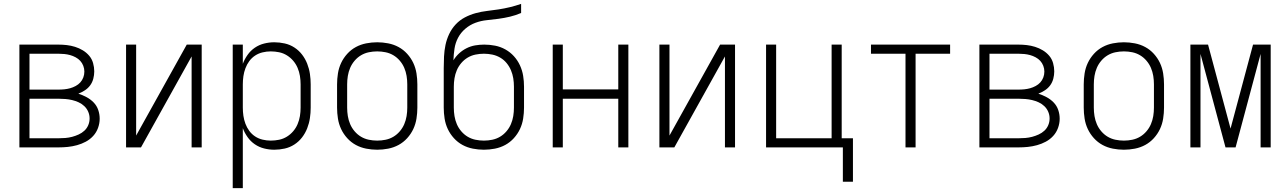

<svg xmlns="http://www.w3.org/2000/svg" viewBox="-20 -760 6640 990"><path d="M80 0V-530H281Q303 -530 324.5 -527.5Q346 -525 367 -518.5Q388 -512 407 -500.5Q426 -489 440 -472.5Q454 -456 460 -434.5Q466 -413 466 -392Q466 -373 461 -354Q456 -335 445 -320Q434 -305 418 -294.5Q402 -284 384 -277Q406 -270 426.5 -259Q447 -248 463 -231.5Q479 -215 486.5 -193Q494 -171 494 -148Q494 -124 485.5 -100.5Q477 -77 460.5 -59Q444 -41 422.5 -29.5Q401 -18 377.5 -11.5Q354 -5 330 -2.5Q306 0 281 0ZM132 -298H281Q297 -298 312 -299.5Q327 -301 341.5 -305Q356 -309 370 -316.5Q384 -324 394 -335Q404 -346 409.5 -360.5Q415 -375 415 -391Q415 -406 409.5 -420.5Q404 -435 394 -446Q384 -457 370 -464.5Q356 -472 341.5 -476Q327 -480 311.5 -481.5Q296 -483 281 -483H132ZM132 -47H281Q299 -47 317 -48.5Q335 -50 352 -54.5Q369 -59 385.5 -66.5Q402 -74 415 -86Q428 -98 435 -114.5Q442 -131 442 -149Q442 -167 435 -183.5Q428 -200 415 -212.5Q402 -225 385.5 -232.5Q369 -240 352 -244Q335 -248 317 -249.5Q299 -251 281 -251H132Z M630 0V-530H682V-61L943 -530H1020V0H968V-469L707 0Z M1180 210V-530H1232V-431Q1241 -455 1256.5 -477Q1272 -499 1294 -514Q1316 -529 1342 -535.5Q1368 -542 1394 -542Q1421 -542 1448 -536Q1475 -530 1498 -515Q1521 -500 1537.5 -478.5Q1554 -457 1564 -431.5Q1574 -406 1578 -379Q1582 -352 1582 -325V-205Q1582 -178 1578 -151Q1574 -124 1564 -98.5Q1554 -73 1537.5 -51.5Q1521 -30 1498 -15Q1475 0 1448 6Q1421 12 1394 12Q1368 12 1342 5.5Q1316 -1 1294 -16Q1272 -31 1256.5 -53Q1241 -75 1232 -99V210ZM1376 -35Q1398 -35 1419.5 -39.5Q1441 -44 1459.5 -55.5Q1478 -67 1492 -83.5Q1506 -100 1514.5 -120Q1523 -140 1526.5 -161.5Q1530 -183 1530 -205V-325Q1530 -347 1526.5 -368.5Q1523 -390 1514.5 -410Q1506 -430 1492 -446.5Q1478 -463 1459.5 -474.5Q1441 -486 1419.5 -490.5Q1398 -495 1376 -495Q1355 -495 1334 -490Q1313 -485 1295.5 -473.5Q1278 -462 1265.5 -445Q1253 -428 1245.5 -408Q1238 -388 1235 -367Q1232 -346 1232 -325V-205Q1232 -184 1235 -163Q1238 -142 1245.5 -122Q1253 -102 1265.5 -85Q1278 -68 1295.5 -56.5Q1313 -45 1334 -40Q1355 -35 1376 -35Z M1925 12Q1897 12 1868.5 6.5Q1840 1 1815 -12.5Q1790 -26 1770.5 -47.5Q1751 -69 1739 -94.5Q1727 -120 1722.5 -148.5Q1718 -177 1718 -205V-325Q1718 -353 1722.5 -381.5Q1727 -410 1739 -435.5Q1751 -461 1770.5 -482.5Q1790 -504 1815 -517.5Q1840 -531 1868.5 -536.5Q1897 -542 1925 -542Q1953 -542 1981.5 -536.5Q2010 -531 2035 -517.5Q2060 -504 2079.5 -482.5Q2099 -461 2111 -435.5Q2123 -410 2127.5 -381.5Q2132 -353 2132 -325V-205Q2132 -177 2127.5 -148.5Q2123 -120 2111 -94.5Q2099 -69 2079.5 -47.5Q2060 -26 2035 -12.5Q2010 1 1981.5 6.5Q1953 12 1925 12ZM1925 -35Q1947 -35 1968.5 -39.5Q1990 -44 2008.5 -55Q2027 -66 2041.5 -83Q2056 -100 2064.5 -120Q2073 -140 2076.5 -161.5Q2080 -183 2080 -205V-325Q2080 -347 2076.5 -368.5Q2073 -390 2064.5 -410Q2056 -430 2041.5 -447Q2027 -464 2008.5 -475Q1990 -486 1968.5 -490.5Q1947 -495 1925 -495Q1903 -495 1881.5 -490.5Q1860 -486 1841.5 -475Q1823 -464 1808.5 -447Q1794 -430 1785.5 -410Q1777 -390 1773.5 -368.5Q1770 -347 1770 -325V-205Q1770 -183 1773.5 -161.5Q1777 -140 1785.5 -120Q1794 -100 1808.5 -83Q1823 -66 1841.5 -55Q1860 -44 1881.5 -39.5Q1903 -35 1925 -35Z M2475 12Q2447 12 2418.5 6.5Q2390 1 2365 -12.5Q2340 -26 2320.5 -47.5Q2301 -69 2289 -94.5Q2277 -120 2272.5 -148.5Q2268 -177 2268 -205V-409Q2268 -439 2269.5 -469Q2271 -499 2277 -528Q2283 -557 2296 -584.5Q2309 -612 2329.5 -634Q2350 -656 2376.5 -670Q2403 -684 2432 -692Q2461 -700 2491 -703.5Q2521 -707 2550.5 -711.5Q2580 -716 2609 -723Q2638 -730 2667 -740V-693Q2639 -681 2609.5 -674Q2580 -667 2550 -663Q2520 -659 2490 -656Q2460 -653 2431.5 -642.5Q2403 -632 2379.5 -612Q2356 -592 2342 -565.5Q2328 -539 2323.5 -509Q2319 -479 2318 -449Q2330 -469 2347.5 -485Q2365 -501 2386 -511.5Q2407 -522 2430 -526Q2453 -530 2477 -530Q2505 -530 2533 -524.5Q2561 -519 2586 -505Q2611 -491 2630 -470Q2649 -449 2661 -423Q2673 -397 2677.5 -369Q2682 -341 2682 -313V-205Q2682 -177 2677.5 -148.5Q2673 -120 2661 -94.5Q2649 -69 2629.5 -47.5Q2610 -26 2585 -12.5Q2560 1 2531.5 6.5Q2503 12 2475 12ZM2475 -35Q2497 -35 2518.5 -39.5Q2540 -44 2558.5 -55Q2577 -66 2591.5 -83Q2606 -100 2614.5 -120Q2623 -140 2626.5 -161.5Q2630 -183 2630 -205V-313Q2630 -335 2626.5 -356.5Q2623 -378 2614.5 -398Q2606 -418 2592 -435Q2578 -452 2559 -463Q2540 -474 2518.5 -478.5Q2497 -483 2475 -483Q2453 -483 2431.5 -478.5Q2410 -474 2391.5 -463Q2373 -452 2358.5 -435Q2344 -418 2335.5 -398Q2327 -378 2323.5 -356.5Q2320 -335 2320 -313V-205Q2320 -183 2323.5 -161.5Q2327 -140 2335.5 -120Q2344 -100 2358.5 -83Q2373 -66 2391.5 -55Q2410 -44 2431.5 -39.5Q2453 -35 2475 -35Z M2830 0V-530H2882V-299H3168V-530H3220V0H3168V-251H2882V0Z M3380 0V-530H3432V-61L3693 -530H3770V0H3718V-469L3457 0Z M4326 177V0H3930V-530H3982V-47H4268V-530H4320V-47H4378V177Z M4649 0V-483H4471V-530H4879V-483H4701V0Z M5030 0V-530H5231Q5253 -530 5274.5 -527.5Q5296 -525 5317 -518.5Q5338 -512 5357 -500.5Q5376 -489 5390 -472.5Q5404 -456 5410 -434.5Q5416 -413 5416 -392Q5416 -373 5411 -354Q5406 -335 5395 -320Q5384 -305 5368 -294.5Q5352 -284 5334 -277Q5356 -270 5376.5 -259Q5397 -248 5413 -231.5Q5429 -215 5436.5 -193Q5444 -171 5444 -148Q5444 -124 5435.5 -100.5Q5427 -77 5410.5 -59Q5394 -41 5372.5 -29.5Q5351 -18 5327.5 -11.5Q5304 -5 5280 -2.5Q5256 0 5231 0ZM5082 -298H5231Q5247 -298 5262 -299.5Q5277 -301 5291.5 -305Q5306 -309 5320 -316.5Q5334 -324 5344 -335Q5354 -346 5359.5 -360.5Q5365 -375 5365 -391Q5365 -406 5359.5 -420.5Q5354 -435 5344 -446Q5334 -457 5320 -464.5Q5306 -472 5291.5 -476Q5277 -480 5261.5 -481.5Q5246 -483 5231 -483H5082ZM5082 -47H5231Q5249 -47 5267 -48.5Q5285 -50 5302 -54.5Q5319 -59 5335.5 -66.5Q5352 -74 5365 -86Q5378 -98 5385 -114.5Q5392 -131 5392 -149Q5392 -167 5385 -183.5Q5378 -200 5365 -212.5Q5352 -225 5335.5 -232.5Q5319 -240 5302 -244Q5285 -248 5267 -249.5Q5249 -251 5231 -251H5082Z M5775 12Q5747 12 5718.5 6.5Q5690 1 5665 -12.5Q5640 -26 5620.5 -47.5Q5601 -69 5589 -94.5Q5577 -120 5572.5 -148.5Q5568 -177 5568 -205V-325Q5568 -353 5572.5 -381.5Q5577 -410 5589 -435.5Q5601 -461 5620.5 -482.5Q5640 -504 5665 -517.5Q5690 -531 5718.5 -536.5Q5747 -542 5775 -542Q5803 -542 5831.5 -536.5Q5860 -531 5885 -517.5Q5910 -504 5929.5 -482.5Q5949 -461 5961 -435.5Q5973 -410 5977.5 -381.5Q5982 -353 5982 -325V-205Q5982 -177 5977.5 -148.5Q5973 -120 5961 -94.5Q5949 -69 5929.5 -47.5Q5910 -26 5885 -12.5Q5860 1 5831.5 6.5Q5803 12 5775 12ZM5775 -35Q5797 -35 5818.5 -39.5Q5840 -44 5858.5 -55Q5877 -66 5891.5 -83Q5906 -100 5914.5 -120Q5923 -140 5926.5 -161.5Q5930 -183 5930 -205V-325Q5930 -347 5926.5 -368.5Q5923 -390 5914.5 -410Q5906 -430 5891.5 -447Q5877 -464 5858.5 -475Q5840 -486 5818.5 -490.5Q5797 -495 5775 -495Q5753 -495 5731.5 -490.5Q5710 -486 5691.5 -475Q5673 -464 5658.5 -447Q5644 -430 5635.5 -410Q5627 -390 5623.5 -368.5Q5620 -347 5620 -325V-205Q5620 -183 5623.5 -161.5Q5627 -140 5635.5 -120Q5644 -100 5658.5 -83Q5673 -66 5691.5 -55Q5710 -44 5731.5 -39.5Q5753 -35 5775 -35Z M6118 0V-530H6209L6325 -97L6441 -530H6532V0H6480V-482L6351 0H6299L6170 -482V0Z"/></svg>

Font: Lode Dark
Style: Regular
Weight: 400
Monospace: yes
Designer: Belleve Invis
Foundry: Belleve Invis
Version: Version 29.2.0; ttfautohint (v1.8.3)